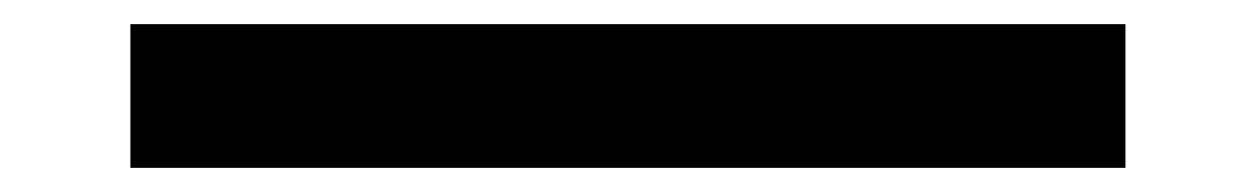

<svg xmlns="http://www.w3.org/2000/svg" viewBox="-20 -440 1040 159"><path d="M88 -420H912V-301H88Z"/></svg>

Font: Enso SemiBold
Style: Regular
Weight: 600
Designer: Coji Morishita
Foundry: UNDERFOREST DESIGN
Version: Version 1.000